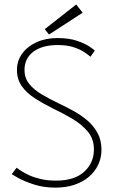

<svg xmlns="http://www.w3.org/2000/svg" viewBox="-20 -846 542 878"><path d="M242.5 -672Q296 -672 332.8 -659.2Q369.5 -646.5 390 -632.5Q410.5 -618.5 413.5 -614.5L393.5 -586.5Q386 -593.5 367.5 -606.2Q349 -619 318.5 -629.5Q288 -640 244 -640Q173 -640 132.5 -609.5Q92 -579 92 -525.5Q92 -489.5 113.2 -462.8Q134.5 -436 170.2 -414.8Q206 -393.5 249 -373Q281.5 -357.5 315.5 -339Q349.5 -320.5 378.8 -295.8Q408 -271 426 -238Q444 -205 444 -161Q444 -124.5 429.2 -93Q414.5 -61.5 386.8 -37.8Q359 -14 320.2 -1Q281.5 12 233.5 12Q179.5 12 135 -2.5Q90.5 -17 63.2 -32.2Q36 -47.5 33.5 -49.5L56 -79Q62.5 -74 77.2 -64.2Q92 -54.5 114.5 -44.2Q137 -34 167.5 -27Q198 -20 236 -20Q321 -20 365.2 -60.8Q409.5 -101.5 409.5 -163Q409.5 -211 381 -244.8Q352.5 -278.5 309.8 -303.5Q267 -328.5 223 -349.5Q176.5 -372.5 139 -396.8Q101.5 -421 79.5 -452.2Q57.5 -483.5 57.5 -526.5Q57.5 -568 81.5 -601Q105.5 -634 147.5 -653Q189.5 -672 242.5 -672ZM204 -688 184.5 -712.5 328.5 -825.5 358 -788Z"/></svg>

Font: League Spartan Thin Thin
Style: Regular
Weight: 250
Version: Version 2.002